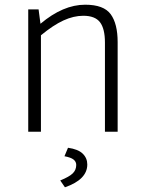

<svg xmlns="http://www.w3.org/2000/svg" viewBox="-20 -560 615 816"><path d="M100 0ZM480 -381V0H426V-379Q426 -438 405 -465.5Q384 -493 334 -493Q293 -493 249.5 -473Q206 -453 154 -410V0H100V-520H144L152 -459Q248 -540 342 -540Q421 -540 450.5 -499.5Q480 -459 480 -381ZM236 207Q275 191 289.5 176.5Q304 162 304 141Q304 127 292.5 118Q281 109 254 104L269 68Q312 74 331.5 93Q351 112 351 139Q351 203 256 236Z"/></svg>

Font: Martel Sans ExtraLight
Style: Regular
Weight: 275
Designer: Dan Reynolds and Mathieu Réguer
Foundry: Dan Reynolds and Mathieu Réguer
Version: Version 1.002; ttfautohint (v1.1) -l 5 -r 5 -G 72 -x 0 -D la